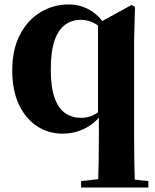

<svg xmlns="http://www.w3.org/2000/svg" viewBox="-20 -583 697 862"><path d="M344 259V230L444 219H544L646 230V259ZM261 17Q197 17 146 -16.5Q95 -50 65 -113.5Q35 -177 35 -267Q35 -359 68.5 -425Q102 -491 160 -527Q218 -563 289 -563Q339 -563 382.5 -538.5Q426 -514 455 -465L460 -461L442 -450Q417 -474 392.5 -484Q368 -494 342 -494Q303 -494 272.5 -472Q242 -450 225 -401Q208 -352 208 -270Q208 -190 225.5 -142.5Q243 -95 273.5 -74.5Q304 -54 343 -54Q371 -54 393.5 -63.5Q416 -73 440 -95L455 -84H448Q412 -33 364.5 -8Q317 17 261 17ZM420 259Q422 200 423 140.5Q424 81 424 22V-63L420 -77V-475V-478L571 -561L586 -552L582 -398V22Q582 81 583 140.5Q584 200 586 259Z"/></svg>

Font: Noto Serif SC ExtraLight Black
Style: Regular
Weight: 900
Version: Version 2.002-H1;hotconv 1.1.0;makeotfexe 2.6.0